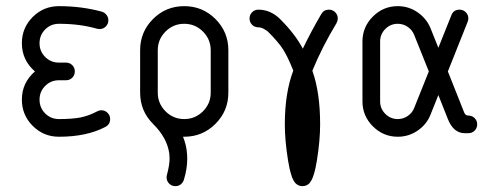

<svg xmlns="http://www.w3.org/2000/svg" viewBox="-20 -444 1628 640"><path d="M176.5 -423.5Q251.2 -423.5 318.8 -405.3Q328.8 -402.4 335 -394.4Q341.2 -386.5 341.2 -376.5Q341.2 -364.1 332.6 -355.6Q324.1 -347.1 311.8 -347.1Q308.2 -347.1 303.5 -348.2Q246.5 -364.7 176.5 -364.7Q149.4 -364.7 130.6 -345.9Q111.8 -327.1 111.8 -300Q111.8 -272.9 130.6 -254.1Q149.4 -235.3 176.5 -235.3H200Q212.4 -235.3 220.9 -226.8Q229.4 -218.2 229.4 -205.9Q229.4 -193.5 220.9 -185Q212.4 -176.5 200 -176.5H176.5Q149.4 -176.5 130.6 -157.6Q111.8 -138.8 111.8 -111.8Q111.8 -84.7 130.6 -65.9Q149.4 -47.1 176.5 -47.1Q220.6 -47.1 247.9 -52.4Q275.3 -57.6 304.1 -72.9Q310.6 -76.5 317.6 -76.5Q330 -76.5 338.5 -67.9Q347.1 -59.4 347.1 -47.1Q347.1 -28.8 330.6 -20.6Q268.8 11.8 176.5 11.8Q125.3 11.8 89.1 -24.4Q52.9 -60.6 52.9 -111.8Q52.9 -168.2 96.5 -205.9Q52.9 -243.5 52.9 -300Q52.9 -351.2 89.1 -387.4Q125.3 -423.5 176.5 -423.5Z M741.2 -276.5V-135.3Q741.2 -74.1 698.2 -31.2Q655.3 11.8 594.1 11.8H590Q600 36.5 602.4 58.8Q604.1 71.8 604.1 85.3Q604.1 119.4 592.9 155.3Q590 164.7 582.4 170.6Q574.7 176.5 564.7 176.5Q552.4 176.5 543.8 167.9Q535.3 159.4 535.3 147.1Q535.3 143.5 536.5 138.8Q545.3 105.9 545.3 84.1Q545.3 78.2 544.1 66.5Q536.5 14.7 490 -31.2Q447.1 -74.1 447.1 -135.3V-276.5Q447.1 -337.6 490 -380.6Q532.9 -423.5 594.1 -423.5Q655.3 -423.5 698.2 -380.6Q741.2 -337.6 741.2 -276.5ZM505.9 -276.5V-135.3Q505.9 -98.8 531.8 -72.9Q557.6 -47.1 594.1 -47.1Q630.6 -47.1 656.5 -72.9Q682.4 -98.8 682.4 -135.3V-276.5Q682.4 -312.9 656.5 -338.8Q630.6 -364.7 594.1 -364.7Q557.6 -364.7 531.8 -338.8Q505.9 -312.9 505.9 -276.5Z M841.2 -411.8Q882.4 -411.8 914.7 -379.4Q964.1 -330 989.4 -281.8Q1017.1 -339.4 1051.2 -397.6Q1059.4 -411.8 1076.5 -411.8Q1088.8 -411.8 1097.4 -403.2Q1105.9 -394.7 1105.9 -382.4Q1105.9 -375.3 1101.8 -367.1Q1052.9 -285.9 1021.2 -208.2Q1047.1 -135.9 1047.1 -29.4Q1047.1 23.5 1036.5 90Q1031.8 119.4 1025.9 137.6Q1023.5 146.5 1018.8 155.9Q1013.5 164.7 1011.8 166.5Q1001.8 176.5 988.2 176.5Q974.7 176.5 964.7 166.5Q962.9 164.7 957.6 155.9Q952.9 146.5 950.6 137.6Q944.7 119.4 940 90Q929.4 23.5 929.4 -29.4Q929.4 -134.1 957.6 -208.8Q938.2 -257.1 922.6 -280.9Q907.1 -304.7 873.5 -338.2Q870 -341.8 860 -347.4Q850 -352.9 841.2 -352.9Q828.8 -352.9 820.3 -361.5Q811.8 -370 811.8 -382.4Q811.8 -394.7 820.3 -403.2Q828.8 -411.8 841.2 -411.8Z M1305.9 -423.5Q1342.4 -423.5 1372.1 -402.9Q1401.8 -382.4 1415.3 -349.4L1441.2 -284.7L1484.7 -393.5Q1491.8 -411.8 1511.8 -411.8Q1524.1 -411.8 1532.6 -403.2Q1541.2 -394.7 1541.2 -382.4Q1541.2 -378.2 1538.8 -371.2L1472.9 -205.9L1527.6 -68.2Q1531.8 -58.8 1541.2 -58.8Q1553.5 -58.8 1562.1 -50.3Q1570.6 -41.8 1570.6 -29.4Q1570.6 -17.1 1562.1 -8.5Q1553.5 0 1541.2 0H1529.4Q1491.8 0 1472.9 -47.1L1441.2 -127.1L1415.3 -62.4Q1402.4 -29.4 1372.4 -8.8Q1342.4 11.8 1305.9 11.8Q1257.6 11.8 1222.9 -22.9Q1188.2 -57.6 1188.2 -105.9V-305.9Q1188.2 -354.1 1222.9 -388.8Q1257.6 -423.5 1305.9 -423.5ZM1305.9 -364.7Q1281.8 -364.7 1264.4 -347.4Q1247.1 -330 1247.1 -305.9V-105.9Q1247.1 -81.8 1264.4 -64.4Q1281.8 -47.1 1305.9 -47.1Q1324.1 -47.1 1339.1 -57.4Q1354.1 -67.6 1360.6 -84.1L1409.4 -205.9L1360.6 -327.6Q1354.1 -344.1 1339.1 -354.4Q1324.1 -364.7 1305.9 -364.7Z"/></svg>

Font: OpenGost Type B TT
Style: Regular
Weight: 400
Version: Version 0.3